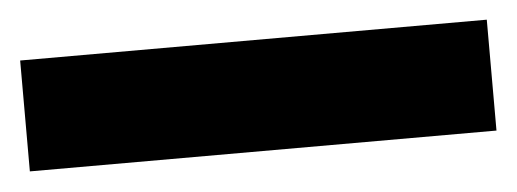

<svg xmlns="http://www.w3.org/2000/svg" viewBox="-26 -4 557 207"><g transform="rotate(-5 252.5 99.0)"><path d="M0 159H505V39H0Z"/></g></svg>

Font: MV Cash
Style: Bold
Weight: 700
Designer: Rodrigo Fuenzalida
Foundry: fragTYPE
Version: Version 1.100;Glyphs 3.1.2 (3151)